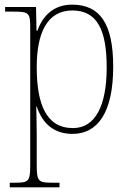

<svg xmlns="http://www.w3.org/2000/svg" viewBox="-20 -566 566 826"><path d="M22 240H236V220H205C145 220 138 215 138 143V13C138 -50 136 -88 136 -108H138C163 -33 213 10 292 10C399 10 467 -80 467 -279C467 -463 411 -546 290 -546C209 -546 163 -496 141 -434H137L135 -536H2V-516H35C107 -516 110 -511 110 -442V143C110 215 104 220 43 220H22ZM294 -15C178 -15 138 -119 138 -278C138 -422 182 -521 291 -521C397 -521 439 -439 439 -276C439 -111 390 -15 294 -15Z"/></svg>

Font: Noto Serif Armenian SemiCondensed Thin
Style: Regular
Weight: 100
Width: 4
Designer: Monotype Design Team
Foundry: Monotype Imaging Inc.
Version: Version 2.008